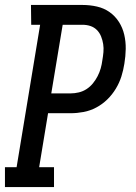

<svg xmlns="http://www.w3.org/2000/svg" viewBox="-27 -755 547 775"><path d="M-7 0V-80H40L135 -655H99L98 -735H306Q336 -735 364.5 -728.5Q393 -722 415.5 -706Q438 -690 453 -666.5Q468 -643 474.5 -615Q481 -587 480.5 -557.5Q480 -528 475 -498Q471 -472 463 -446.5Q455 -421 440.5 -397Q426 -373 406 -353.5Q386 -334 361.5 -321Q337 -308 310.5 -303Q284 -298 258 -298H167L131 -80H191V0ZM180 -378H258Q274 -378 291 -382Q308 -386 322.5 -395.5Q337 -405 348 -418.5Q359 -432 367 -447.5Q375 -463 379.5 -479Q384 -495 386 -511Q389 -528 390.5 -544.5Q392 -561 389.5 -577Q387 -593 381 -608Q375 -623 364 -634Q353 -645 338 -650Q323 -655 306 -655H226Z"/></svg>

Font: Iosevka Curly Slab Medium
Style: Italic
Weight: 500
Italic angle: -9°
Monospace: yes
Designer: Belleve Invis
Foundry: Belleve Invis
Version: Version 22.1.2; ttfautohint (v1.8.4)